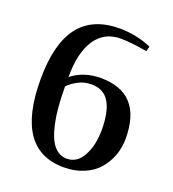

<svg xmlns="http://www.w3.org/2000/svg" viewBox="-129 -779 808 898"><g transform="rotate(20 275.5 -330.0)"><path d="M289.1 20Q46.9 20 46.9 -330.1Q46.9 -507.3 113.5 -593.8Q180.2 -680.2 314.9 -680.2Q396 -680.2 473.1 -647.9L466.8 -623Q383.8 -637.2 335 -637.2Q253.9 -637.2 210 -572.3Q166 -507.3 166 -384.8Q227.1 -432.1 310.1 -432.1Q516.1 -432.1 516.1 -205.1Q516.1 -160.6 501.5 -120.6Q486.8 -80.6 459.5 -49.1Q432.1 -17.6 387.9 1.2Q343.8 20 289.1 20ZM289.1 -22.9Q339.4 -22.9 368.2 -75.7Q397 -128.4 397 -205.1Q397 -295.9 368.9 -342.5Q340.8 -389.2 279.8 -389.2Q242.7 -389.2 212.6 -372.6Q182.6 -356 166 -337.9Q166 -228 181.6 -156.5Q197.3 -85 224.1 -54Q251 -22.9 289.1 -22.9Z"/></g></svg>

Font: El Messiri SemiBold
Style: Regular
Weight: 600
Designer: Mohamed Gaber
Foundry: Kief Type Foundry
Version: Version 2.007;PS 002.007;hotconv 1.0.88;makeotf.lib2.5.64775